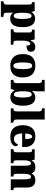

<svg xmlns="http://www.w3.org/2000/svg" viewBox="1622 -2422 1022 4305"><g transform="rotate(90 2132.5 -269.0)"><path d="M8 222V163H23Q30 163 44.5 159Q59 155 70.5 142Q82 129 82 102V-405Q82 -452 68 -464.5Q54 -477 31 -477H27V-536H225L248 -466H252Q271 -500 306 -523Q341 -546 395 -546Q489 -546 538.5 -478.5Q588 -411 588 -264Q588 -120 539 -53.5Q490 13 393 13Q346 13 316.5 -2.5Q287 -18 267 -47H261Q263 -22 264 5.5Q265 33 265 63V99Q265 127 276 141Q287 155 301 159Q315 163 323 163H357V222ZM336 -66Q373 -66 389 -114Q405 -162 405 -262Q405 -358 389.5 -412Q374 -466 339 -466Q295 -466 280 -412Q265 -358 265 -265Q265 -161 279.5 -113.5Q294 -66 336 -66Z M636 0V-59H641Q673 -59 690.5 -71.5Q708 -84 708 -131V-409Q708 -453 693.5 -465Q679 -477 649 -477H645V-536H864L884 -442H888Q912 -499 947 -524Q982 -549 1037 -549Q1092 -549 1116 -521Q1140 -493 1140 -452Q1140 -398 1101 -375Q1062 -352 1000 -352Q1000 -393 992.5 -415.5Q985 -438 959 -438Q937 -438 922 -414.5Q907 -391 899 -354Q891 -317 891 -278V-126Q891 -82 906.5 -70.5Q922 -59 948 -59H981V0Z M1453 10Q1331 10 1261.5 -60Q1192 -130 1192 -271Q1192 -412 1259 -481.5Q1326 -551 1456 -551Q1577 -551 1646.5 -481.5Q1716 -412 1716 -271Q1716 -130 1649 -60Q1582 10 1453 10ZM1455 -59Q1497 -59 1513.5 -113Q1530 -167 1530 -271Q1530 -375 1513 -427.5Q1496 -480 1454 -480Q1411 -480 1395 -427.5Q1379 -375 1379 -271Q1379 -167 1395.5 -113Q1412 -59 1455 -59Z M2157 10Q2103 10 2067.5 -14.5Q2032 -39 2012 -78H2004L1969 0H1770V-59H1776Q1791 -59 1806.5 -64Q1822 -69 1832.5 -83.5Q1843 -98 1843 -129V-635Q1843 -676 1823 -688.5Q1803 -701 1774 -701H1770V-760H2027V-597Q2027 -569 2024.5 -536.5Q2022 -504 2018 -480H2024Q2044 -509 2077.5 -529Q2111 -549 2164 -549Q2254 -549 2302 -482Q2350 -415 2350 -271Q2350 -125 2300.5 -57.5Q2251 10 2157 10ZM2100 -70Q2135 -70 2150.5 -122.5Q2166 -175 2166 -272Q2166 -372 2150 -421Q2134 -470 2099 -470Q2056 -470 2041 -421Q2026 -372 2026 -271Q2026 -174 2041 -122Q2056 -70 2100 -70Z M2408 0V-59H2418Q2444 -59 2460.5 -74Q2477 -89 2477 -130V-644Q2477 -669 2465.5 -681Q2454 -693 2440 -697Q2426 -701 2418 -701H2408V-760H2660V-130Q2660 -89 2677 -74Q2694 -59 2720 -59H2730V0Z M3050 10Q2916 10 2851.5 -62.5Q2787 -135 2787 -266Q2787 -407 2853 -479Q2919 -551 3038 -551Q3149 -551 3212.5 -489.5Q3276 -428 3276 -309V-255H2972Q2974 -159 3005 -115Q3036 -71 3097 -71Q3145 -71 3173 -97Q3201 -123 3217 -162Q3234 -157 3246 -144.5Q3258 -132 3258 -113Q3258 -84 3237.5 -55.5Q3217 -27 3171 -8.5Q3125 10 3050 10ZM3096 -324Q3097 -399 3084 -439.5Q3071 -480 3043 -480Q3013 -480 2993.5 -440Q2974 -400 2974 -324Z M3324 0V-59H3328Q3359 -59 3376 -71Q3393 -83 3393 -127V-418Q3393 -459 3376.5 -470Q3360 -481 3329 -481H3325V-536H3559L3571 -470H3576Q3594 -504 3628.5 -527.5Q3663 -551 3731 -551Q3835 -551 3867 -470H3872Q3887 -504 3923.5 -527.5Q3960 -551 4021 -551Q4098 -551 4141 -505.5Q4184 -460 4184 -359V-129Q4184 -83 4195.5 -71Q4207 -59 4239 -59H4243V0H4000V-320Q4000 -384 3987.5 -419Q3975 -454 3943 -454Q3909 -454 3893 -412.5Q3877 -371 3877 -314V-129Q3877 -83 3889 -71Q3901 -59 3933 -59H3937V0H3695V-320Q3695 -384 3683.5 -419Q3672 -454 3640 -454Q3616 -454 3602 -433Q3588 -412 3581.5 -377.5Q3575 -343 3575 -303V-124Q3575 -82 3589.5 -70.5Q3604 -59 3635 -59H3639V0Z"/></g></svg>

Font: Noto Serif SemiCondensed Black
Style: Regular
Weight: 900
Width: 4
Designer: Monotype Design Team
Foundry: Monotype Imaging Inc.
Version: Version 2.014; ttfautohint (v1.8.4.7-5d5b)